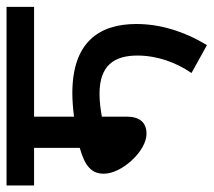

<svg xmlns="http://www.w3.org/2000/svg" viewBox="-52 -610 637 572"><g transform="rotate(-90 266.0 -323.5)"><path d="M205 -540H532V-622H0V-540H112V-404C56 -388 35 -368 35 -332C35 -279 102 -205 154 -205C188 -205 205 -226 205 -264V-338C227 -342 250 -345 273 -345C358 -345 387 -301 387 -232C387 -173 366 -116 335 -71L418 -25C460 -94 481 -166 481 -235C481 -347 426 -426 275 -426C253 -426 229 -424 205 -421Z"/></g></svg>

Font: Noto Sans SemiCondensed Medium
Style: Regular
Weight: 500
Width: 4
Designer: Monotype Design Team
Foundry: Monotype Imaging Inc.
Version: Version 2.013